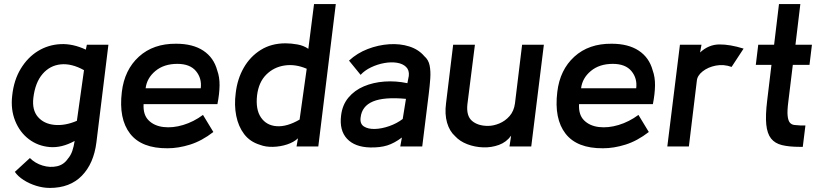

<svg xmlns="http://www.w3.org/2000/svg" viewBox="-20 -720 4049 944"><path d="M225 204Q192 204 158 193.5Q124 183 96 165Q68 147 53 125L127 57Q153 83 189.5 94Q226 105 260 97.5Q294 90 314 60Q328 44 335.5 22Q343 0 347 -27Q283 8 224.5 3Q166 -2 121.5 -36Q77 -70 54.5 -126Q32 -182 40 -250Q48 -326 82 -382Q116 -438 166.5 -469Q217 -500 277.5 -503Q338 -506 402 -476L407 -500H513L454 -20Q441 84 382.5 144Q324 204 225 204ZM144 -239Q137 -179 166.5 -145Q196 -111 248 -106Q300 -101 358 -126L393 -375Q332 -409 278.5 -403.5Q225 -398 189 -356Q153 -314 144 -239Z M1049 -208H686Q683 -156 710.5 -128.5Q738 -101 783.5 -95.5Q829 -90 880.5 -105.5Q932 -121 978 -155L1029 -71Q972 -27 914.5 -9Q857 9 804 9Q676 10 619.5 -63Q563 -136 579 -268Q592 -377 663 -441.5Q734 -506 846 -505Q928 -505 979.5 -471Q1031 -437 1048 -374Q1060 -341 1059.5 -300Q1059 -259 1049 -208ZM852 -406Q786 -406 744 -371Q702 -336 696 -286H967Q973 -335 943.5 -370.5Q914 -406 852 -406Z M1258 -8Q1209 -23 1180.5 -60.5Q1152 -98 1141.5 -150.5Q1131 -203 1139 -263Q1147 -332 1178.5 -387Q1210 -442 1262 -474.5Q1314 -507 1384 -507Q1411 -507 1442 -501.5Q1473 -496 1496 -480L1524 -700H1631L1545 0H1438L1445 -40Q1425 -21 1392 -10Q1359 1 1322.5 2Q1286 3 1258 -8ZM1453 -132 1488 -382Q1432 -406 1379 -398Q1326 -390 1289 -353Q1252 -316 1244 -252Q1236 -182 1263 -142.5Q1290 -103 1340.5 -99.5Q1391 -96 1453 -132Z M1800 5Q1724 3 1686 -38Q1648 -79 1657 -152Q1663 -204 1693 -240Q1723 -276 1769 -295.5Q1815 -315 1870.5 -319Q1926 -323 1983 -311L1990 -347Q1993 -375 1976.5 -391Q1960 -407 1931.5 -411.5Q1903 -416 1869.5 -410Q1836 -404 1804.5 -389Q1773 -374 1753 -352L1696 -422Q1736 -459 1788 -479Q1840 -499 1893.5 -502.5Q1947 -506 1992.5 -491.5Q2038 -477 2066 -444Q2087 -426 2092.5 -397.5Q2098 -369 2095.5 -333.5Q2093 -298 2088 -258L2056 0H1948L1956 -44Q1919 -16 1884 -5Q1849 6 1800 5ZM1960 -135 1976 -234Q1868 -244 1813.5 -221Q1759 -198 1753 -142Q1749 -111 1769.5 -98Q1790 -85 1823.5 -86Q1857 -87 1894 -100Q1931 -113 1960 -135Z M2592 0H2485L2493 -53Q2470 -21 2433 -7.5Q2396 6 2355 4.5Q2314 3 2277.5 -11Q2241 -25 2218 -50Q2190 -75 2178 -117Q2166 -159 2173 -212L2208 -500H2315L2278 -207Q2272 -150 2301 -125.5Q2330 -101 2379 -101Q2406 -101 2435 -113Q2464 -125 2485.5 -149.5Q2507 -174 2512 -212L2547 -500H2654Z M3190 -208H2827Q2824 -156 2851.5 -128.5Q2879 -101 2924.5 -95.5Q2970 -90 3021.5 -105.5Q3073 -121 3119 -155L3170 -71Q3113 -27 3055.5 -9Q2998 9 2945 9Q2817 10 2760.5 -63Q2704 -136 2720 -268Q2733 -377 2804 -441.5Q2875 -506 2987 -505Q3069 -505 3120.5 -471Q3172 -437 3189 -374Q3201 -341 3200.5 -300Q3200 -259 3190 -208ZM2993 -406Q2927 -406 2885 -371Q2843 -336 2837 -286H3108Q3114 -335 3084.5 -370.5Q3055 -406 2993 -406Z M3261 0 3323 -500H3429L3422 -462Q3464 -501 3516.5 -501.5Q3569 -502 3636 -481L3577 -391Q3538 -405 3499.5 -397.5Q3461 -390 3434.5 -369Q3408 -348 3406 -322L3367 0Z M3752 -226 3773 -401H3696L3708 -500H3786L3810 -700H3915L3891 -500H3972L3960 -401H3878L3856 -221Q3850 -175 3852.5 -151Q3855 -127 3863.5 -117Q3872 -107 3886 -105.5Q3900 -104 3918 -103H3940L3927 2H3912Q3860 2 3825 -6.5Q3790 -15 3771 -39Q3752 -63 3747.5 -108Q3743 -153 3752 -226Z"/></svg>

Font: Kulim Park SemiBold
Style: Italic
Weight: 600
Italic angle: -8°
Designer: Noponies / Dale Sattler
Foundry: Noponies
Version: Version 1.000; ttfautohint (v1.8.3)